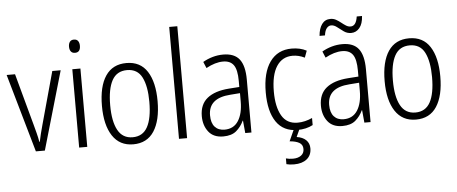

<svg xmlns="http://www.w3.org/2000/svg" viewBox="-60 -909 3092 1299"><g transform="rotate(-5 1486.5 -260.0)"><path d="M155 0 3 -532H60L155 -183Q163 -153 171 -122.5Q179 -92 184 -62H187Q192 -86 199 -115.5Q206 -145 215 -176L313 -532H370L216 0Z M477 -731Q496 -731 505 -718.5Q514 -706 514 -686Q514 -641 477 -641Q459 -641 449.5 -653Q440 -665 440 -686Q440 -706 449 -718.5Q458 -731 477 -731ZM504 -532V0H449V-532Z M1005 -267Q1005 -136 957.5 -63Q910 10 816 10Q724 10 675.5 -63.5Q627 -137 627 -267Q627 -399 675 -470.5Q723 -542 817 -542Q911 -542 958 -469Q1005 -396 1005 -267ZM683 -267Q683 -157 715.5 -97.5Q748 -38 816 -38Q885 -38 917 -96.5Q949 -155 949 -267Q949 -373 918.5 -433.5Q888 -494 817 -494Q747 -494 715 -435.5Q683 -377 683 -267Z M1182 0H1127V-760H1182Z M1474 -542Q1550 -542 1584.5 -497.5Q1619 -453 1619 -359V0H1577L1569 -85H1567Q1548 -44 1516 -17Q1484 10 1427 10Q1361 10 1327.5 -33Q1294 -76 1294 -139Q1294 -219 1345.5 -260.5Q1397 -302 1493 -309L1564 -314V-355Q1564 -431 1541 -463Q1518 -495 1469 -495Q1416 -495 1354 -461L1336 -504Q1367 -522 1402 -532Q1437 -542 1474 -542ZM1499 -267Q1350 -257 1350 -140Q1350 -88 1374 -61.5Q1398 -35 1440 -35Q1502 -35 1533.5 -84Q1565 -133 1565 -216V-272Z M1932 10Q1836 10 1787.5 -61Q1739 -132 1739 -261Q1739 -396 1791.5 -469Q1844 -542 1939 -542Q1997 -542 2040 -519L2023 -473Q1983 -493 1941 -493Q1871 -493 1832.5 -434Q1794 -375 1794 -262Q1794 -159 1828.5 -99Q1863 -39 1936 -39Q1962 -39 1987 -45Q2012 -51 2036 -62V-14Q1991 10 1932 10ZM2007 141Q2007 188 1975 214Q1943 240 1888 240Q1857 240 1836 234V195Q1857 201 1884 201Q1918 201 1939 185.5Q1960 170 1960 142Q1960 112 1936 98.5Q1912 85 1871 82L1908 0H1947L1921 57Q1962 63 1984.5 85Q2007 107 2007 141Z M2283 -542Q2359 -542 2393.5 -497.5Q2428 -453 2428 -359V0H2386L2378 -85H2376Q2357 -44 2325 -17Q2293 10 2236 10Q2170 10 2136.5 -33Q2103 -76 2103 -139Q2103 -219 2154.5 -260.5Q2206 -302 2302 -309L2373 -314V-355Q2373 -431 2350 -463Q2327 -495 2278 -495Q2225 -495 2163 -461L2145 -504Q2176 -522 2211 -532Q2246 -542 2283 -542ZM2308 -267Q2159 -257 2159 -140Q2159 -88 2183 -61.5Q2207 -35 2249 -35Q2311 -35 2342.5 -84Q2374 -133 2374 -216V-272ZM2135 -611Q2139 -661 2160 -690Q2181 -719 2218 -719Q2239 -719 2256 -709.5Q2273 -700 2288.5 -687.5Q2304 -675 2319 -665.5Q2334 -656 2350 -656Q2388 -656 2397 -720H2433Q2430 -667 2407 -639.5Q2384 -612 2350 -612Q2323 -612 2301 -627.5Q2279 -643 2259 -659Q2239 -675 2219 -675Q2202 -675 2189 -659.5Q2176 -644 2172 -611Z M2925 -267Q2925 -136 2877.5 -63Q2830 10 2736 10Q2644 10 2595.5 -63.5Q2547 -137 2547 -267Q2547 -399 2595 -470.5Q2643 -542 2737 -542Q2831 -542 2878 -469Q2925 -396 2925 -267ZM2603 -267Q2603 -157 2635.5 -97.5Q2668 -38 2736 -38Q2805 -38 2837 -96.5Q2869 -155 2869 -267Q2869 -373 2838.5 -433.5Q2808 -494 2737 -494Q2667 -494 2635 -435.5Q2603 -377 2603 -267Z"/></g></svg>

Font: Noto Sans Ethiopic Condensed Light
Style: Regular
Weight: 300
Width: 3
Designer: Monotype Design Team
Foundry: Monotype Imaging Inc.
Version: Version 2.102; ttfautohint (v1.8.4.7-5d5b)